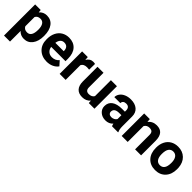

<svg xmlns="http://www.w3.org/2000/svg" viewBox="250 -1762 3189 3189"><g transform="rotate(45 1844.5 -167.5)"><path d="M529.8 -259.3Q529.8 -137.2 474.4 -63.7Q418.9 9.8 324.7 9.8Q244.6 9.8 195.3 -45.9V203.1H54.2V-528.3H185.1L189.9 -476.6Q241.2 -538.1 323.7 -538.1Q421.4 -538.1 475.6 -465.8Q529.8 -393.6 529.8 -266.6ZM388.7 -269.5Q388.7 -343.3 362.5 -383.3Q336.4 -423.3 286.6 -423.3Q220.2 -423.3 195.3 -372.6V-156.2Q221.2 -104 287.6 -104Q388.7 -104 388.7 -269.5Z M860.4 9.8Q744.1 9.8 671.1 -61.5Q598.1 -132.8 598.1 -251.5V-265.1Q598.1 -344.7 628.9 -407.5Q659.7 -470.2 716.1 -504.2Q772.5 -538.1 844.7 -538.1Q953.1 -538.1 1015.4 -469.7Q1077.6 -401.4 1077.6 -275.9V-218.3H741.2Q748 -166.5 782.5 -135.3Q816.9 -104 869.6 -104Q951.2 -104 997.1 -163.1L1066.4 -85.4Q1034.7 -40.5 980.5 -15.4Q926.3 9.8 860.4 9.8ZM844.2 -423.8Q802.2 -423.8 776.1 -395.5Q750 -367.2 742.7 -314.5H939V-325.7Q938 -372.6 913.6 -398.2Q889.2 -423.8 844.2 -423.8Z M1454.6 -396Q1425.8 -399.9 1403.8 -399.9Q1323.7 -399.9 1298.8 -345.7V0H1157.7V-528.3H1291L1294.9 -465.3Q1337.4 -538.1 1412.6 -538.1Q1436 -538.1 1456.5 -531.7Z M1838.9 -53.7Q1786.6 9.8 1694.3 9.8Q1609.4 9.8 1564.7 -39.1Q1520 -87.9 1519 -182.1V-528.3H1660.2V-187Q1660.2 -104.5 1735.4 -104.5Q1807.1 -104.5 1834 -154.3V-528.3H1975.6V0H1842.8Z M2388.2 0Q2378.4 -19 2374 -47.4Q2322.8 9.8 2240.7 9.8Q2163.1 9.8 2112.1 -35.2Q2061 -80.1 2061 -148.4Q2061 -232.4 2123.3 -277.3Q2185.5 -322.3 2303.2 -322.8H2368.2V-353Q2368.2 -389.6 2349.4 -411.6Q2330.6 -433.6 2290 -433.6Q2254.4 -433.6 2234.1 -416.5Q2213.9 -399.4 2213.9 -369.6H2072.8Q2072.8 -415.5 2101.1 -454.6Q2129.4 -493.7 2181.2 -515.9Q2232.9 -538.1 2297.4 -538.1Q2395 -538.1 2452.4 -489Q2509.8 -439.9 2509.8 -351.1V-122.1Q2510.3 -46.9 2530.8 -8.3V0ZM2271.5 -98.1Q2302.7 -98.1 2329.1 -112.1Q2355.5 -126 2368.2 -149.4V-240.2H2315.4Q2209.5 -240.2 2202.6 -167L2202.1 -158.7Q2202.1 -132.3 2220.7 -115.2Q2239.3 -98.1 2271.5 -98.1Z M2748 -528.3 2752.4 -467.3Q2809.1 -538.1 2904.3 -538.1Q2988.3 -538.1 3029.3 -488.8Q3070.3 -439.5 3071.3 -341.3V0H2930.2V-337.9Q2930.2 -382.8 2910.6 -403.1Q2891.1 -423.3 2845.7 -423.3Q2786.1 -423.3 2756.3 -372.6V0H2615.2V-528.3Z M3156.2 -269Q3156.2 -347.7 3186.5 -409.2Q3216.8 -470.7 3273.7 -504.4Q3330.6 -538.1 3405.8 -538.1Q3512.7 -538.1 3580.3 -472.7Q3647.9 -407.2 3655.8 -294.9L3656.7 -258.8Q3656.7 -137.2 3588.9 -63.7Q3521 9.8 3406.7 9.8Q3292.5 9.8 3224.4 -63.5Q3156.2 -136.7 3156.2 -262.7ZM3297.4 -258.8Q3297.4 -183.6 3325.7 -143.8Q3354 -104 3406.7 -104Q3458 -104 3486.8 -143.3Q3515.6 -182.6 3515.6 -269Q3515.6 -342.8 3486.8 -383.3Q3458 -423.8 3405.8 -423.8Q3354 -423.8 3325.7 -383.5Q3297.4 -343.3 3297.4 -258.8Z"/></g></svg>

Font: RobotoDraft
Style: Bold
Weight: 700
Version: Version 2.001150; 2014